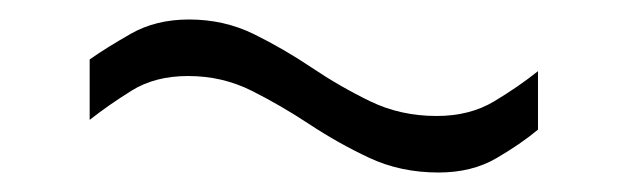

<svg xmlns="http://www.w3.org/2000/svg" viewBox="-20 -393 644 197"><path d="M532 -260Q514 -245 489 -230.5Q464 -216 430 -216Q391 -216 359 -231Q327 -246 297.5 -265.5Q268 -285 238 -300Q208 -315 173 -315Q139 -315 115 -300Q91 -285 72 -270V-332Q89 -344 114.5 -358.5Q140 -373 174 -373Q210 -373 240.5 -358Q271 -343 300 -323.5Q329 -304 360 -289Q391 -274 428 -274Q462 -274 487 -289Q512 -304 532 -320Z"/></svg>

Font: Georama ExtraExtended Light
Style: Regular
Weight: 300
Width: 8
Designer: Jean-Baptiste Levee
Foundry: Production Type
Version: Version 1.000